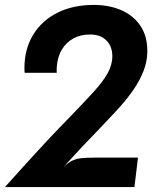

<svg xmlns="http://www.w3.org/2000/svg" viewBox="-30 -762 650 782"><path d="M-10 0Q30.5 -45 61.2 -79Q92 -113 116.8 -140Q141.5 -167 163.2 -190.2Q185 -213.5 207.5 -237Q230 -260.5 256.5 -287.5Q312.5 -345.5 350.5 -387Q388.5 -428.5 408 -463Q427.5 -497.5 427.5 -533.5Q427.5 -572 403.8 -596.8Q380 -621.5 335.5 -621.5Q299 -621.5 269.5 -605.8Q240 -590 221.8 -559.8Q203.5 -529.5 201 -486V-465.5H70.5Q70 -470 69.8 -474.5Q69.5 -479 69.5 -484Q69.5 -562 104.8 -620Q140 -678 203.5 -710Q267 -742 352.5 -742Q413.5 -742 462.8 -721Q512 -700 541 -658.2Q570 -616.5 570 -554Q570 -512.5 554.8 -473.5Q539.5 -434.5 515.2 -399Q491 -363.5 462.8 -331.8Q434.5 -300 408 -272.5Q371.5 -234 346.8 -208.2Q322 -182.5 303.5 -163Q285 -143.5 267.8 -124.5Q250.5 -105.5 228 -81Q247.5 -100 265 -108Q282.5 -116 303.8 -118Q325 -120 354 -120H532L517.5 0Z"/></svg>

Font: Spline Sans Mono SemiBold
Style: Italic
Weight: 600
Italic angle: -4°
Monospace: yes
Version: Version 1.004